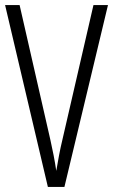

<svg xmlns="http://www.w3.org/2000/svg" viewBox="-20 -734 444 754"><path d="M404 -714H347L225 -185C215 -144 208 -104 201 -63C195 -104 187 -144 178 -184L57 -714H0L168 0H233Z"/></svg>

Font: Noto Sans Devanagari ExtraCondensed Light
Style: Regular
Weight: 300
Width: 2
Designer: Jelle Bosma - Monotype Design Team
Foundry: Monotype Imaging Inc.
Version: Version 2.004